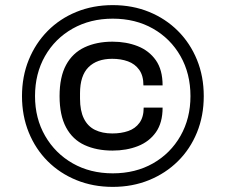

<svg xmlns="http://www.w3.org/2000/svg" viewBox="-20 -719 884 751"><path d="M421 12Q344 12 279 -14.5Q214 -41 166.5 -88.5Q119 -136 92.5 -201Q66 -266 66 -343Q66 -420 92.5 -485Q119 -550 166.5 -598Q214 -646 279 -672.5Q344 -699 421 -699Q498 -699 563 -672.5Q628 -646 676 -598Q724 -550 750.5 -485Q777 -420 777 -343Q777 -266 750.5 -201Q724 -136 676 -88.5Q628 -41 563 -14.5Q498 12 421 12ZM420 -130Q358 -130 311 -151.5Q264 -173 238.5 -220.5Q213 -268 213 -343Q213 -418 238.5 -465Q264 -512 311 -534Q358 -556 420 -556Q474 -556 518.5 -538.5Q563 -521 589.5 -483.5Q616 -446 616 -385H541Q541 -423 524.5 -446Q508 -469 480.5 -479Q453 -489 419 -489Q359 -489 326 -456Q293 -423 293 -354V-333Q293 -286 308 -255.5Q323 -225 351.5 -211Q380 -197 419 -197Q454 -197 481.5 -206.5Q509 -216 525.5 -238.5Q542 -261 542 -298H616Q616 -239 590 -202Q564 -165 519.5 -147.5Q475 -130 420 -130ZM421 -41Q510 -41 578.5 -80Q647 -119 686 -187.5Q725 -256 725 -343Q725 -431 686 -499.5Q647 -568 578.5 -607Q510 -646 421 -646Q333 -646 264 -607Q195 -568 156 -499.5Q117 -431 117 -343Q117 -256 156.5 -187.5Q196 -119 264.5 -80Q333 -41 421 -41Z"/></svg>

Font: Archivo Expanded Medium
Style: Regular
Weight: 500
Width: 7
Designer: Hector Gatti
Foundry: Omnibus-Type
Version: Version 2.001